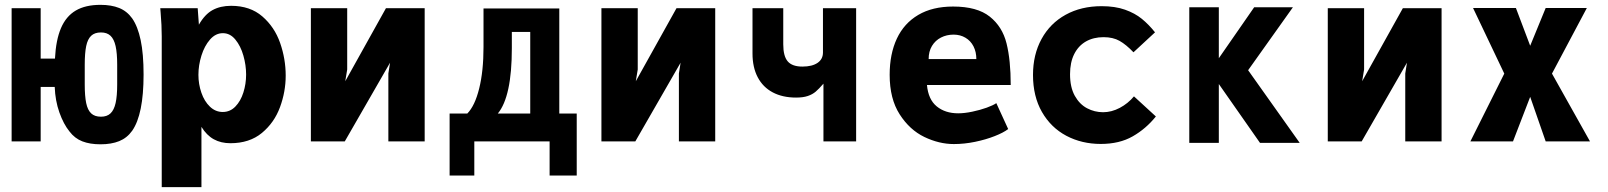

<svg xmlns="http://www.w3.org/2000/svg" viewBox="-20 -584 6640 793"><path d="M267 -41Q242.5 -71 225.2 -119.8Q208 -168.5 206 -225H148V0H28V-550H148V-342H207Q211 -419.5 232 -468.2Q253 -517 293 -540.5Q333 -564 395 -564Q440 -564 472.2 -551Q504.5 -538 526 -508Q549 -475 561 -418.2Q573 -361.5 573 -276Q573 -111.5 526 -44Q504.5 -14 472.2 -1Q440 12 395 12Q351.5 12 320 -0.2Q288.5 -12.5 267 -41ZM464 -235V-317Q464 -364.5 457.5 -393.5Q451 -422.5 436.5 -436.2Q422 -450 397 -450Q371 -450 356.5 -436.2Q342 -422.5 336 -393.8Q330 -365 330 -317V-235Q330 -187 336 -158.2Q342 -129.5 356.5 -115.8Q371 -102 397 -102Q422 -102 436.5 -115.8Q451 -129.5 457.5 -158.5Q464 -187.5 464 -235Z M643.5 -531 642 -550H796.5L801.5 -482Q826 -525 858.2 -542.5Q890.5 -560 934.5 -560Q1013 -560 1063.5 -516.2Q1114 -472.5 1137 -406.5Q1160 -340.5 1160 -271.5Q1160 -205.5 1136.5 -141.5Q1113 -77.5 1061.8 -35Q1010.5 7.5 931.5 7.5Q892.5 7.5 863 -8.8Q833.5 -25 812 -60V189H648V-434Q648 -479.5 643.5 -531ZM996.5 -276Q996.5 -315 985.2 -354.5Q974 -394 952.2 -420.5Q930.5 -447 900.5 -447Q870.5 -447 847.5 -420.8Q824.5 -394.5 812 -354.5Q799.5 -314.5 799.5 -275Q799.5 -236.5 811.8 -201Q824 -165.5 847 -143.5Q870 -121.5 900 -121.5Q930.5 -121.5 952.2 -144Q974 -166.5 985.2 -202Q996.5 -237.5 996.5 -276Z M1264 -550H1414V-297L1406 -248.5L1574 -550H1734V0H1584V-280.5L1591 -325L1404 0H1264Z M1837 -115H1910Q1941.5 -147 1959.2 -218.8Q1977 -290.5 1977 -390V-549H2290V-115H2362V141H2250V0H1939V141H1837ZM2170 -115V-452H2094V-385Q2094 -185 2036 -115Z M2464 -550H2614V-297L2606 -248.5L2774 -550H2934V0H2784V-280.5L2791 -325L2604 0H2464Z M3381 -238.5Q3362.5 -217 3349 -205.5Q3335.5 -194 3316.2 -187.5Q3297 -181 3268 -181Q3212 -181 3171.5 -202.5Q3131 -224 3109.5 -265Q3088 -306 3088 -363V-550H3215V-401Q3215 -352 3233.5 -330.5Q3252 -309 3294 -309Q3334 -309 3356.5 -324.2Q3379 -339.5 3379 -367V-550H3516V0H3381Z M3654.5 -275Q3654.5 -361 3684.2 -424.5Q3714 -488 3772.8 -522.5Q3831.5 -557 3916.5 -557Q4015.5 -557 4067.8 -515.5Q4120 -474 4137.2 -404.8Q4154.5 -335.5 4154.5 -233H3808.5Q3814 -173 3849 -144.5Q3884 -116 3937.5 -116Q3964 -116 3996 -122.8Q4028 -129.5 4055 -139.2Q4082 -149 4095 -158L4144 -51Q4124.5 -36 4088.2 -21.8Q4052 -7.5 4007.2 1.8Q3962.5 11 3919.5 11Q3859 11 3798 -18.2Q3737 -47.5 3695.8 -111.8Q3654.5 -176 3654.5 -275ZM3918.5 -441Q3890 -441 3866.5 -429Q3843 -417 3829.2 -394.2Q3815.5 -371.5 3815.5 -340H4012.5Q4012.5 -369.5 4000.8 -392.5Q3989 -415.5 3967.5 -428.2Q3946 -441 3918.5 -441Z M4246.5 -274.5Q4246.5 -358.5 4281.8 -423Q4317 -487.5 4381.2 -523Q4445.5 -558.5 4530 -558.5Q4585.5 -558.5 4626.5 -544Q4667.5 -529.5 4696 -506.2Q4724.5 -483 4750.5 -450.5L4661.5 -368Q4631 -400 4604 -415.2Q4577 -430.5 4538 -430.5Q4496.5 -430.5 4465.2 -412.8Q4434 -395 4416.8 -360.8Q4399.5 -326.5 4399.5 -277.5Q4399.5 -223.5 4419.2 -188.2Q4439 -153 4470 -136.8Q4501 -120.5 4536 -120.5Q4571 -120.5 4605 -138.5Q4639 -156.5 4663.5 -186L4754 -103Q4713 -52 4658.2 -20.8Q4603.5 10.5 4526.5 10.5Q4448 10.5 4384.2 -23.2Q4320.5 -57 4283.5 -121.5Q4246.5 -186 4246.5 -274.5Z M5014 -237V6H4892V-554H5014V-343.5L5160 -554H5320L5135 -294L5348 6H5184Z M5464 -550H5614V-297L5606 -248.5L5774 -550H5934V0H5784V-280.5L5791 -325L5604 0H5464Z M6193 -280 6064 -551H6241L6300 -395L6364 -551H6534L6390 -280L6547 0H6364L6300 -184L6229 0H6053Z"/></svg>

Font: JuliaMono Black
Style: Regular
Weight: 900
Monospace: yes
Designer: cormullion
Foundry: corm
Version: Version 0.054; ttfautohint (v1.8.4)